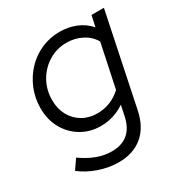

<svg xmlns="http://www.w3.org/2000/svg" viewBox="-168 -632 916 966"><g transform="rotate(-30 290.0 -149.0)"><path d="M245 210Q190 210 132.5 190.5Q75 171 32 137L70 82Q114 113 156.5 129Q199 145 242 145Q359 145 385 26L398 -36Q334 7 259 7Q196 7 146 -23Q96 -53 67.5 -104.5Q39 -156 39 -222Q39 -281 60.5 -333Q82 -385 119.5 -424.5Q157 -464 207 -486Q257 -508 314 -508Q364 -508 408 -490Q452 -472 482 -437L496 -501H568L457 33Q439 119 384.5 164.5Q330 210 245 210ZM275 -57Q354 -57 414 -112L467 -363Q447 -400 406 -421.5Q365 -443 316 -443Q259 -443 212 -414Q165 -385 137.5 -336.5Q110 -288 110 -228Q110 -178 131 -139.5Q152 -101 189.5 -79Q227 -57 275 -57Z"/></g></svg>

Font: Red Hat Display
Style: Italic
Weight: 300
Italic angle: -12°
Designer: Pentagram, MCKL
Foundry: Pentagram, MCKL
Version: Version 1.023